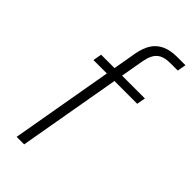

<svg xmlns="http://www.w3.org/2000/svg" viewBox="-232 -767 813 813"><g transform="rotate(45 175.0 -360.0)"><path d="M59 0 165 -607Q172 -644 188 -669Q204 -694 232 -707Q260 -720 301 -720H350L343 -681H298Q259 -681 238.5 -664Q218 -647 210 -605L104 0ZM59 -460 66 -499H328L321 -460Z"/></g></svg>

Font: DM Sans 20pt ExtraLight
Style: Italic
Weight: 250
Italic angle: -10°
Version: Version 4.004;gftools[0.9.30]